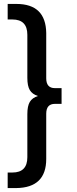

<svg xmlns="http://www.w3.org/2000/svg" viewBox="-20 -762 391 976"><path d="M63 194H19V115H43Q119 115 119 37V-182Q119 -223 131.5 -244Q144 -265 173 -274Q144 -283 131.5 -304Q119 -325 119 -366V-585Q119 -663 43 -663H19V-742H63Q213 -742 215 -594V-364Q215 -314 259 -314H293V-234H259Q215 -234 215 -184V46Q215 192 63 194Z"/></svg>

Font: Argentum Novus
Style: Regular
Weight: 400
Designer: Julieta Ulanovsky
Foundry: Julieta Ulanovsky
Version: Version 7.20;July 27, 2021;FontCreator 13.0.0.2683 64-bit